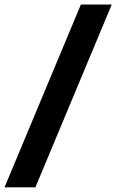

<svg xmlns="http://www.w3.org/2000/svg" viewBox="-25 -694 508 839"><path d="M-5.2 124.5 328.5 -674.3H463.3L129.7 124.5Z"/></svg>

Font: Anek Gurmukhi Medium
Style: Regular
Weight: 500
Designer: Sarang Kulkarni (Gurmukhi), Yesha Goshar (Latin)
Foundry: Ek Type
Version: Version 1.003